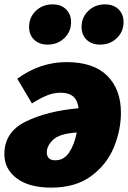

<svg xmlns="http://www.w3.org/2000/svg" viewBox="-23 -838 585 878"><path d="M530 -323Q530 -243 497.5 -164Q465 -85 393.5 -32.5Q322 20 211 20Q110 20 53.5 -22.5Q-3 -65 -3 -133Q-3 -234 94.5 -282Q192 -330 336 -343Q329 -414 255 -414Q223 -414 193 -402Q163 -390 123 -365L56 -478Q160 -554 281 -554Q405 -554 467.5 -491.5Q530 -429 530 -323ZM328 -232Q249 -227 220 -199Q191 -171 191 -142Q191 -105 230 -105Q269 -105 293 -140.5Q317 -176 328 -232ZM110 -715Q110 -759 141 -788.5Q172 -818 217 -818Q256 -818 279 -795.5Q302 -773 302 -737Q302 -693 271 -663.5Q240 -634 195 -634Q156 -634 133 -656.5Q110 -679 110 -715ZM350 -715Q350 -759 381 -788.5Q412 -818 457 -818Q496 -818 519 -795.5Q542 -773 542 -737Q542 -693 511 -663.5Q480 -634 435 -634Q396 -634 373 -656.5Q350 -679 350 -715Z"/></svg>

Font: Fira Sans Black
Style: Italic
Weight: 900
Italic angle: -8°
Designer: Carrois Corporate & Edenspiekermann AG
Foundry: Carrois Corporate GbR & Edenspiekermann AG
Version: Version 4.203